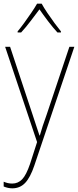

<svg xmlns="http://www.w3.org/2000/svg" viewBox="-20 -783 427 1046"><path d="M8 -528H35L157 -160Q173 -112 181 -87Q189 -62 195 -45H197Q210 -92 234 -158L358 -528H385L167 119Q145 184 117 213.5Q89 243 47 243Q24 243 0 233V207Q12 212 23 214.5Q34 217 47 217Q78 217 100.5 194Q123 171 144 109L182 -9ZM207 -763Q219 -741 238.5 -712Q258 -683 278 -656Q298 -629 312 -612V-606H293Q268 -633 241.5 -668Q215 -703 195 -732Q174 -704 147 -668.5Q120 -633 95 -606H76V-612Q92 -631 112 -658.5Q132 -686 151 -714Q170 -742 182 -763Z"/></svg>

Font: Noto Sans SemiCondensed Thin
Style: Regular
Weight: 100
Width: 4
Designer: Monotype Design Team
Foundry: Monotype Imaging Inc.
Version: Version 2.013; ttfautohint (v1.8.4.7-5d5b)